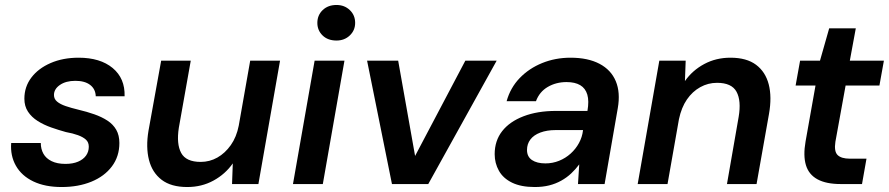

<svg xmlns="http://www.w3.org/2000/svg" viewBox="-20 -740 3574 772"><path d="M228 12Q161 12 114 -10.5Q67 -33 44 -73.5Q21 -114 25 -165H144Q144 -141 154.5 -122Q165 -103 187.5 -92Q210 -81 243 -81Q273 -81 294 -90Q315 -99 326 -114.5Q337 -130 337 -150Q337 -168 325.5 -178.5Q314 -189 293.5 -196.5Q273 -204 245 -209Q216 -217 186 -227.5Q156 -238 131.5 -253.5Q107 -269 92.5 -291Q78 -313 78 -343Q78 -391 106 -428Q134 -465 183.5 -486.5Q233 -508 296 -508Q383 -508 433 -466.5Q483 -425 481 -353H365Q364 -382 342.5 -398.5Q321 -415 283 -415Q245 -415 221 -398.5Q197 -382 197 -358Q197 -342 209.5 -331.5Q222 -321 244 -313.5Q266 -306 295 -299Q329 -291 359 -280.5Q389 -270 412 -255Q435 -240 447.5 -218Q460 -196 460 -165Q460 -111 430 -71Q400 -31 347.5 -9.5Q295 12 228 12Z M733 12Q668 12 630 -17Q592 -46 579 -97Q566 -148 577 -214L628 -496H747L699 -226Q689 -161 708.5 -125Q728 -89 787 -89Q823 -89 854 -106.5Q885 -124 908 -156.5Q931 -189 940 -235L986 -496H1106L1019 0H913L916 -83Q886 -40 838.5 -14Q791 12 733 12Z M1158 0 1245 -496H1365L1278 0ZM1333 -577Q1298 -577 1277 -597.5Q1256 -618 1256 -648Q1256 -679 1277.5 -699.5Q1299 -720 1333 -720Q1365 -720 1386.5 -699.5Q1408 -679 1408 -648Q1408 -618 1386.5 -597.5Q1365 -577 1333 -577Z M1556 0 1456 -496H1581L1649 -113L1851 -496H1977L1702 0Z M2130 12Q2075 12 2039 -5.5Q2003 -23 1986 -53.5Q1969 -84 1969 -120Q1969 -174 1999 -212.5Q2029 -251 2085 -272.5Q2141 -294 2215 -294H2342Q2349 -334 2341.5 -359.5Q2334 -385 2313 -397.5Q2292 -410 2258 -410Q2216 -410 2182.5 -390.5Q2149 -371 2135 -333H2017Q2032 -387 2069.5 -426Q2107 -465 2160 -486.5Q2213 -508 2274 -508Q2344 -508 2390.5 -483.5Q2437 -459 2456 -413.5Q2475 -368 2464 -305L2411 0H2304L2309 -79Q2295 -60 2277 -43Q2259 -26 2236.5 -13.5Q2214 -1 2188 5.5Q2162 12 2130 12ZM2173 -83Q2202 -83 2228 -93.5Q2254 -104 2274.5 -122.5Q2295 -141 2308 -165Q2321 -189 2324 -215V-217H2214Q2179 -217 2152.5 -207Q2126 -197 2112.5 -179Q2099 -161 2099 -137Q2099 -110 2119 -96.5Q2139 -83 2173 -83Z M2544 0 2631 -496H2737L2734 -414Q2764 -457 2811.5 -482.5Q2859 -508 2917 -508Q2982 -508 3020 -479.5Q3058 -451 3071 -400.5Q3084 -350 3072 -282L3022 0H2903L2950 -270Q2961 -335 2941.5 -371Q2922 -407 2863 -407Q2827 -407 2795.5 -389.5Q2764 -372 2742 -340Q2720 -308 2710 -261L2664 0Z M3360 0Q3302 0 3267 -19Q3232 -38 3220.5 -76Q3209 -114 3219 -171L3259 -396H3179L3197 -496H3277L3314 -626H3421L3397 -496H3534L3516 -396H3380L3339 -170Q3333 -131 3348 -116.5Q3363 -102 3397 -102H3464L3446 0Z"/></svg>

Font: DM Sans 24pt SemiBold
Style: Italic
Weight: 600
Italic angle: -10°
Designer: Colophon Foundry, Jonny Pinhorn
Foundry: Colophon Foundry
Version: Version 4.004;gftools[0.9.30]